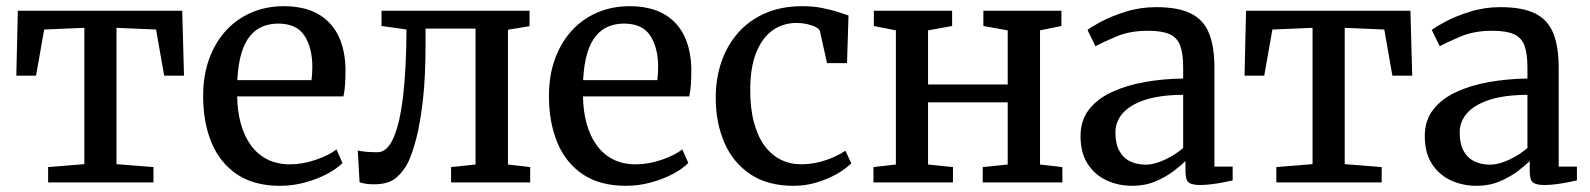

<svg xmlns="http://www.w3.org/2000/svg" viewBox="-20 -590 5143 621"><path d="M135.6 0V-49.6L252.8 -59.1V-500L122.9 -494.5L96.5 -345.2H32.8L37.7 -555.3H569.4L575.1 -345.2H511L484.8 -494.5L356.8 -500V-59.1L476.4 -49.6V0Z M885.9 11Q802.2 11 746.8 -26Q691.5 -63 664.2 -128.6Q637 -194.2 637 -279.4Q637 -345.4 656.3 -398.9Q675.6 -452.4 710.6 -490.7Q745.5 -528.9 793.3 -549.4Q841.2 -570 898.2 -570Q991.7 -570 1043.1 -518.6Q1094.5 -467.1 1097.5 -370.6Q1097.5 -340.5 1096.2 -318Q1094.8 -295.5 1090.8 -278.2H747.1Q747.8 -230 759 -189.7Q770.2 -149.4 791.6 -120Q813 -90.6 844.5 -74.6Q876.1 -58.5 917.4 -58.5Q959.5 -58.5 1002.5 -73.5Q1045.4 -88.5 1068.2 -106.8L1087.7 -63Q1069.8 -44.4 1038.1 -27.5Q1006.3 -10.7 966.7 0.2Q927 11 885.9 11ZM747.5 -330.9H987.5Q988.7 -339.6 989.5 -352.1Q990.2 -364.7 990.2 -374.1Q990.2 -434.9 964.9 -474.3Q939.6 -513.7 879.6 -513.7Q852.8 -513.7 829.9 -504.5Q806.9 -495.3 789.3 -474.3Q771.7 -453.4 761 -418.2Q750.3 -383 747.5 -330.9Z M1189.6 6.1Q1174.2 6.1 1162.1 4.1Q1150 2 1143 -0.4L1137.1 -102.9Q1147.6 -100.7 1164.7 -99.1Q1181.7 -97.6 1201.2 -97.6Q1232.1 -97.6 1252.7 -143.9Q1273.2 -190.2 1283.7 -278.8Q1294.2 -367.4 1294.7 -494.7L1214 -505.9V-555.3H1692.8V-505.2L1622.9 -493.9V-57.9L1694.8 -49.6V0H1438.9V-49.6L1518.1 -57.9V-497.4H1356.4V-448.7Q1356.4 -341.1 1347.8 -266.1Q1339.1 -191.1 1326.6 -143.1Q1314 -95 1301.6 -68.4Q1286.7 -37 1261.9 -15.4Q1237.1 6.1 1189.6 6.1Z M2004.4 11Q1920.7 11 1865.3 -26Q1810 -63 1782.8 -128.6Q1755.5 -194.2 1755.5 -279.4Q1755.5 -345.4 1774.8 -398.9Q1794.1 -452.4 1829.1 -490.7Q1864 -528.9 1911.8 -549.4Q1959.7 -570 2016.7 -570Q2110.2 -570 2161.6 -518.6Q2213 -467.1 2216 -370.6Q2216 -340.5 2214.7 -318Q2213.3 -295.5 2209.3 -278.2H1865.6Q1866.3 -230 1877.5 -189.7Q1888.7 -149.4 1910.1 -120Q1931.5 -90.6 1963 -74.6Q1994.6 -58.5 2035.9 -58.5Q2078 -58.5 2121 -73.5Q2163.9 -88.5 2186.7 -106.8L2206.2 -63Q2188.3 -44.4 2156.6 -27.5Q2124.8 -10.7 2085.2 0.2Q2045.5 11 2004.4 11ZM1866 -330.9H2106Q2107.2 -339.6 2108 -352.1Q2108.7 -364.7 2108.7 -374.1Q2108.7 -434.9 2083.4 -474.3Q2058.1 -513.7 1998.1 -513.7Q1971.3 -513.7 1948.4 -504.5Q1925.4 -495.3 1907.8 -474.3Q1890.2 -453.4 1879.5 -418.2Q1868.8 -383 1866 -330.9Z M2546.8 11Q2462.8 11 2407 -26.4Q2351.2 -63.7 2323.2 -127.9Q2295.3 -192 2294.9 -271.9Q2294.6 -333.7 2312.6 -387.6Q2330.6 -441.6 2366.1 -482.6Q2401.6 -523.5 2454.2 -546.8Q2506.7 -570 2575.5 -570Q2609.5 -570 2638.2 -564.4Q2666.8 -558.8 2688.7 -551.7Q2710.6 -544.6 2724.4 -540L2719.6 -385.9H2654.9L2632.4 -487.5Q2630.8 -495.8 2618.9 -502.1Q2607 -508.4 2590.4 -512.1Q2573.8 -515.8 2557.1 -515.8Q2512.1 -515.8 2478.4 -491.6Q2444.8 -467.3 2425.9 -419.9Q2407 -372.5 2406.5 -302.4Q2406.2 -240.7 2418.4 -194.7Q2430.7 -148.7 2452.8 -118.7Q2474.9 -88.7 2505 -73.7Q2535.2 -58.7 2570.3 -58.7Q2600.9 -58.7 2628.1 -65.4Q2655.2 -72.2 2677.2 -82.2Q2699.2 -92.2 2714.4 -102.4L2733.3 -61.9Q2716.6 -44.8 2687.7 -28Q2658.7 -11.2 2622.2 -0.1Q2585.8 11 2546.8 11Z M2805.1 0V-49.6L2877.6 -57.9V-491.8L2806.3 -505.9V-555.3H3059.5V-505.9L2981.7 -491.8V-316.9H3239.3V-491.8L3160.6 -505.9V-555.3H3413V-505.9L3343.8 -491.8V-57.9L3416.1 -49.6V0H3158.5V-49.6L3239.3 -57.9V-259.1H2981.7V-57.9L3062.2 -49.6V0Z M3642.4 11Q3597.6 11 3559.4 -6.5Q3521.3 -24 3498 -59.8Q3474.8 -95.5 3474.8 -150Q3474.8 -200.5 3502.2 -235.7Q3529.7 -270.8 3576.6 -292.5Q3623.6 -314.2 3683 -324.7Q3742.5 -335.2 3806.8 -336V-371.5Q3806.8 -416.7 3797.2 -442.6Q3787.6 -468.4 3763 -479.4Q3738.4 -490.5 3693 -490.5Q3634.7 -490.5 3590.9 -472Q3547.1 -453.4 3523.1 -440.6L3497.4 -492.9Q3507.5 -501.9 3540.7 -519.6Q3573.8 -537.4 3620.8 -552.1Q3667.8 -566.9 3719.4 -566.9Q3789.8 -566.9 3831.1 -546.7Q3872.3 -526.6 3890.1 -483.2Q3907.9 -439.8 3907.9 -370.3V-51.1H3966.9V-6.6Q3955.8 -3.8 3937.6 -0.3Q3919.4 3.2 3899.3 5.8Q3879.1 8.4 3862.2 8.4Q3835.8 8.4 3825 0.5Q3814.2 -7.4 3814.2 -37.1V-69Q3801.7 -56.6 3777.1 -37.6Q3752.5 -18.6 3718.3 -3.8Q3684.1 11 3642.4 11ZM3686 -57.4Q3712.7 -57.4 3746.8 -73.1Q3780.9 -88.8 3806.8 -111.3V-283.3Q3731.8 -282.9 3683.3 -266.9Q3634.8 -250.8 3611.2 -223.6Q3587.7 -196.4 3587.7 -161.8Q3587.7 -124.6 3600.5 -101.6Q3613.3 -78.6 3635.6 -68Q3657.9 -57.4 3686 -57.4Z M4108.1 0V-49.6L4225.3 -59.1V-500L4095.4 -494.5L4069 -345.2H4005.3L4010.2 -555.3H4541.9L4547.6 -345.2H4483.5L4457.3 -494.5L4329.3 -500V-59.1L4448.9 -49.6V0Z M4755.9 11Q4711.1 11 4672.9 -6.5Q4634.8 -24 4611.5 -59.8Q4588.3 -95.5 4588.3 -150Q4588.3 -200.5 4615.7 -235.7Q4643.2 -270.8 4690.1 -292.5Q4737.1 -314.2 4796.5 -324.7Q4856 -335.2 4920.3 -336V-371.5Q4920.3 -416.7 4910.7 -442.6Q4901.1 -468.4 4876.5 -479.4Q4851.9 -490.5 4806.5 -490.5Q4748.2 -490.5 4704.4 -472Q4660.6 -453.4 4636.6 -440.6L4610.9 -492.9Q4621 -501.9 4654.2 -519.6Q4687.3 -537.4 4734.3 -552.1Q4781.3 -566.9 4832.9 -566.9Q4903.3 -566.9 4944.6 -546.7Q4985.8 -526.6 5003.6 -483.2Q5021.4 -439.8 5021.4 -370.3V-51.1H5080.4V-6.6Q5069.3 -3.8 5051.1 -0.3Q5032.9 3.2 5012.8 5.8Q4992.6 8.4 4975.7 8.4Q4949.3 8.4 4938.5 0.5Q4927.7 -7.4 4927.7 -37.1V-69Q4915.2 -56.6 4890.6 -37.6Q4866 -18.6 4831.8 -3.8Q4797.6 11 4755.9 11ZM4799.5 -57.4Q4826.2 -57.4 4860.3 -73.1Q4894.4 -88.8 4920.3 -111.3V-283.3Q4845.3 -282.9 4796.8 -266.9Q4748.3 -250.8 4724.7 -223.6Q4701.2 -196.4 4701.2 -161.8Q4701.2 -124.6 4714 -101.6Q4726.8 -78.6 4749.1 -68Q4771.4 -57.4 4799.5 -57.4Z"/></svg>

Font: Merriweather Light
Style: Regular
Weight: 300
Designer: Eben Sorkin
Foundry: Eben Sorkin
Version: Version 2.100